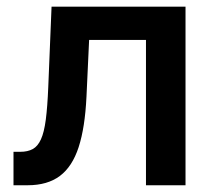

<svg xmlns="http://www.w3.org/2000/svg" viewBox="-20 -549 631 569"><path d="M20 0V-99.1H40Q62 -99.1 76.9 -107.2Q91.8 -115.2 101.3 -136Q110.8 -156.7 115.7 -194.3Q120.6 -231.9 123 -290.5L132.8 -529.3H529.8V0H412.6V-430.7H244.1L236.3 -262.7Q231.9 -170.9 213.1 -113Q194.3 -55.2 157.5 -27.6Q120.6 0 62 0Z"/></svg>

Font: Inter Cardless Tabular Medium
Style: Regular
Weight: 500
Designer: Rasmus Andersson
Foundry: rsms
Version: Version 4.000;git-4fc901f